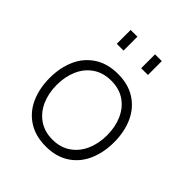

<svg xmlns="http://www.w3.org/2000/svg" viewBox="-218 -928 1085 1085"><g transform="rotate(45 324.5 -385.5)"><path d="M67 0ZM67 -273Q67 -355 96 -420.5Q125 -486 183.5 -524Q242 -562 325 -562Q408 -562 466 -524Q524 -486 553 -420.5Q582 -355 582 -273Q582 -191 553 -125Q524 -59 466 -21Q408 17 325 17Q242 17 183.5 -21Q125 -59 96 -125Q67 -191 67 -273ZM526 -273Q526 -339 502.5 -392.5Q479 -446 434 -477Q389 -508 325 -508Q261 -508 215.5 -477Q170 -446 146.5 -392.5Q123 -339 123 -273Q123 -207 146.5 -153.5Q170 -100 215.5 -68.5Q261 -37 325 -37Q388 -37 433.5 -68.5Q479 -100 502.5 -153.5Q526 -207 526 -273ZM394 -788H448V-677H394ZM199 -788H253V-677H199Z"/></g></svg>

Font: Biryani ExtraLight
Style: Regular
Weight: 275
Designer: Dan Reynolds and Mathieu Reguer
Foundry: Dan Reynolds and Mathieu Reguer
Version: Version 1.004; ttfautohint (v1.1) -l 5 -r 5 -G 72 -x 0 -D la